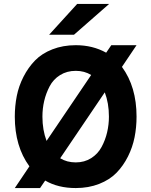

<svg xmlns="http://www.w3.org/2000/svg" viewBox="-20 -941 767 973"><path d="M533 -921 355 -765H229L371 -921ZM55 12 129 -98Q55 -199 55 -350Q55 -404 65 -454.5Q75 -505 99 -552Q123 -599 157.5 -634.5Q192 -670 245.5 -691Q299 -712 364 -712Q450 -712 518 -674L544 -712H672L598 -602Q672 -501 672 -350Q672 -296 662 -245.5Q652 -195 628.5 -148Q605 -101 570.5 -65.5Q536 -30 482.5 -9Q429 12 364 12Q274 12 209 -26L183 12ZM195 -350Q195 -282 216 -227L442 -561Q408 -582 364 -582Q319 -582 284.5 -560.5Q250 -539 231.5 -503.5Q213 -468 204 -429.5Q195 -391 195 -350ZM285 -139Q319 -118 364 -118Q408 -118 442 -139.5Q476 -161 495 -196.5Q514 -232 523 -271Q532 -310 532 -350Q532 -418 511 -473Z"/></svg>

Font: ReCut ExtraBold
Style: Regular
Weight: 800
Designer: Giant Group (for alternate capitals set)
Version: Version 2.002;FEAKit 1.0